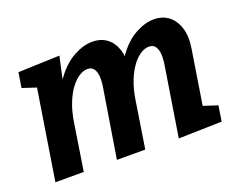

<svg xmlns="http://www.w3.org/2000/svg" viewBox="-93 -710 1089 878"><g transform="rotate(-20 452.0 -270.5)"><path d="M641.9 4.7 695.1 -329.6Q700.7 -362.2 698.7 -386.1Q696.7 -410.1 686.5 -423.4Q676.3 -436.7 656.5 -436.7Q637.1 -436.7 616.2 -423.7Q595.2 -410.7 575.6 -384.8Q556 -358.9 540.1 -319.6Q524.2 -280.2 516 -227.2L480.5 0H342.5L395.7 -329.6Q401.3 -362.2 399.4 -386.1Q397.4 -410.1 387.2 -423.4Q376.9 -436.7 357.1 -436.7Q338.1 -436.7 317.1 -423.7Q296.2 -410.7 276.4 -384.8Q256.6 -358.9 240.7 -319.6Q224.8 -280.2 216.6 -227.2L181.2 0H43.2L115.7 -457L172.1 -416.3L45 -457.9L56.5 -530.9L258.3 -538L221.3 -368.2L178.8 -292.1Q199.9 -381.9 240.2 -437.9Q280.5 -493.9 328.9 -520.1Q377.4 -546.4 420.2 -546.4Q461.7 -546.4 490.4 -525.2Q519.1 -503.9 531.8 -464.9Q544.4 -425.8 536.5 -373L531.9 -343L480.2 -292.1Q501.3 -381.9 541.3 -437.9Q581.2 -493.9 629 -520.1Q676.7 -546.4 719.5 -546.4Q762.4 -546.4 791.8 -523.5Q821.2 -500.5 833.8 -459.1Q846.5 -417.6 837.2 -361.4L791.7 -73.6L732.2 -118.4L864.1 -75.7L852.5 -0.6Z"/></g></svg>

Font: Bitter Thin
Style: Italic
Weight: 100
Italic angle: -9°
Designer: Sol Matas, and Bitter project Authors
Foundry: Sol Matas
Version: Version 2.002